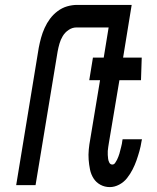

<svg xmlns="http://www.w3.org/2000/svg" viewBox="-20 -755 640 783"><path d="M46 0 138 -560Q142 -581 147.5 -601Q153 -621 162 -641Q171 -661 184 -678.5Q197 -696 215 -709.5Q233 -723 253.5 -729Q274 -735 295 -735H478L463 -643H291Q275 -643 260 -633Q245 -623 236 -608Q227 -593 222.5 -577Q218 -561 215 -545L125 0ZM428 8Q407 8 389.5 -1.5Q372 -11 361.5 -27.5Q351 -44 347 -64Q343 -84 341.5 -104Q340 -124 342 -145Q344 -166 348 -187L388 -428H344L359 -520H403L438 -735H517L482 -520H558L555 -428H467L424 -172Q423 -164 421.5 -156Q420 -148 419.5 -139.5Q419 -131 419.5 -123Q420 -115 421 -107Q422 -99 426 -91.5Q430 -84 438 -84Q445 -84 449.5 -90.5Q454 -97 457 -103Q460 -109 462.5 -115.5Q465 -122 467 -128.5Q469 -135 470.5 -142Q472 -149 474 -155.5Q476 -162 477 -168.5Q478 -175 479 -182L480 -187H559L557 -178Q554 -158 548.5 -138.5Q543 -119 536.5 -100.5Q530 -82 520.5 -63.5Q511 -45 498 -28.5Q485 -12 466 -2Q447 8 428 8Z"/></svg>

Font: Iosevka SmBd Ex Obl
Style: Regular
Weight: 600
Width: 7
Italic angle: -9°
Monospace: yes
Designer: Belleve Invis
Foundry: Belleve Invis
Version: Version 32.5.0; ttfautohint (v1.8.4)